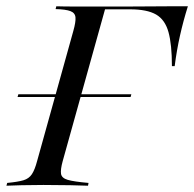

<svg xmlns="http://www.w3.org/2000/svg" viewBox="-39 -591 617 611"><path d="M16.9 -282.3 19.4 -291.1H379L376.6 -282.3ZM-18.5 0 -16.1 -8.9Q17.7 -12.1 35.5 -17.3Q53.2 -22.6 62.5 -36.7Q71.8 -50.8 79 -78.2L194.4 -492.7Q202.4 -521 201.2 -535.5Q200 -550 185.1 -555.6Q170.2 -561.3 137.9 -562.1L140.3 -571Q163.7 -570.2 200.4 -570.2Q237.1 -570.2 288.7 -570.2Q328.2 -570.2 364.5 -570.2Q400.8 -570.2 434.7 -570.6Q468.5 -571 499.6 -571Q530.6 -571 558.9 -571Q544.4 -525 533.9 -478.2Q523.4 -431.5 516.9 -380.6H508.1Q508.1 -449.2 497.2 -488.7Q486.3 -528.2 457.7 -544.8Q429 -561.3 375 -561.3H295.2L160.5 -78.2Q153.2 -51.6 155.2 -37.9Q157.3 -24.2 177 -18.5Q196.8 -12.9 242.7 -8.9L241.1 0Q220.2 -0.8 183.9 -1.6Q147.6 -2.4 99.2 -2.4Q59.7 -2.4 30.2 -1.6Q0.8 -0.8 -18.5 0Z"/></svg>

Font: Playfair 144pt
Style: Italic
Weight: 400
Italic angle: -15.6°
Designer: Claus Eggers Sørensen
Foundry: Claus Eggers Sørensen
Version: Version 2.001;gftools[0.9.30]